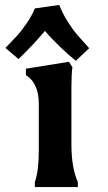

<svg xmlns="http://www.w3.org/2000/svg" viewBox="-20 -745 437 777"><path d="M137 -136V-325Q137 -408 85 -441V-467L259 -495L273 -473Q269 -443 269 -390V-160Q269 -67 295 -8V12H121V-8Q137 -53 137 -136ZM121 -711 220 -725Q233 -690 255 -656Q277 -622 292 -604.5Q307 -587 341 -550L287 -499Q260 -520 222 -556.5Q184 -593 162 -620Q118 -567 55 -506L2 -551Q35 -585 50.5 -602Q66 -619 87.5 -650Q109 -681 121 -711Z"/></svg>

Font: Asul
Style: Bold
Weight: 700
Designer: Mariela Monsalve
Foundry: Mariela Monsalve
Version: Version 1.002